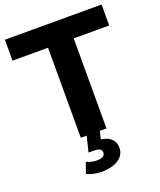

<svg xmlns="http://www.w3.org/2000/svg" viewBox="-166 -803 951 1138"><g transform="rotate(-20 309.0 -234.0)"><path d="M183 211 207 144Q239 159 272 159Q324 159 324 127Q324 98 275 98H241L265 0H228V-568H4V-700H614V-568H390V0H348L336 50Q380 55 401.5 77.5Q423 100 423 133Q423 179 383 205.5Q343 232 276 232Q250 232 225 226.5Q200 221 183 211Z"/></g></svg>

Font: CMG Sans
Style: Bold
Weight: 700
Designer: Julieta Ulanovsky
Foundry: Julieta Ulanovsky
Version: Version 7.200